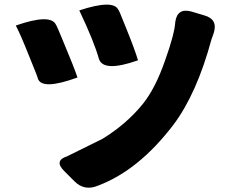

<svg xmlns="http://www.w3.org/2000/svg" viewBox="-20 -791 1040 850"><path d="M331 -745Q483 -795 504 -747Q503 -756 539 -665Q576 -574 591 -524Q438 -470 418 -530Q397 -606 331 -745ZM884 -723Q946 -706 926 -644L916 -616Q851 -376 748 -239Q595 -38 416 30Q354 57 309 11L264 -34Q218 -80 277 -99L433 -176Q541 -242 614 -333Q668 -401 710 -521Q753 -641 756 -694Q765 -757 827 -740ZM50 -678Q205 -732 228 -681Q231 -679 268 -588Q306 -498 323 -448Q167 -391 148 -442Q149 -445 110 -540Q72 -636 50 -678Z"/></svg>

Font: Swei Half Moon CJK SC
Style: Black
Weight: 900
Version: Version 2.071